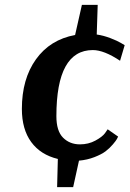

<svg xmlns="http://www.w3.org/2000/svg" viewBox="-20 -720 533 790"><path d="M474 -470Q408 -514 362 -514Q212 -514 212 -242Q212 -181 239.5 -153.5Q267 -126 309 -126Q344 -126 372.5 -141.5Q401 -157 412 -172L423 -188L466 -158Q464 -154 461 -148Q458 -142 444.5 -126Q431 -110 414.5 -97.5Q398 -85 368.5 -73.5Q339 -62 305 -59L281 50H215L218 -66Q147 -83 108.5 -135.5Q70 -188 70 -272Q70 -395 128 -476Q186 -557 289 -576L317 -700H382L378 -578Q406 -574 434.5 -563Q463 -552 478 -543L493 -534Z"/></svg>

Font: Arsenal
Style: Bold Italic
Weight: 700
Italic angle: -9°
Designer: Andrij Shevchenko
Foundry: Stairsfor.com
Version: Version 1.000